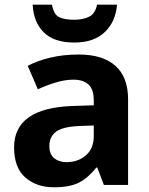

<svg xmlns="http://www.w3.org/2000/svg" viewBox="-20 -787 636 817"><path d="M315 -555Q417 -555 471 -507Q525 -459 525 -364V0H422L394 -74H390Q355 -30 316 -10Q277 10 209 10Q136 10 88 -31.5Q40 -73 40 -160Q40 -327 288 -336L379 -339V-358Q379 -408 356 -428Q333 -448 293 -448Q256 -448 217 -436Q178 -424 141 -407L98 -507Q140 -529 195 -542Q250 -555 315 -555ZM320 -251Q247 -248 218.5 -226.5Q190 -205 190 -166Q190 -131 210.5 -114Q231 -97 263 -97Q312 -97 345.5 -126Q379 -155 379 -208V-253ZM478 -767Q472 -694 425.5 -650Q379 -606 296 -606Q210 -606 166.5 -649Q123 -692 119 -767H201Q209 -725 231.5 -714Q254 -703 297 -703Q332 -703 358.5 -715.5Q385 -728 393 -767Z"/></svg>

Font: Noto Sans Syriac
Style: Bold
Weight: 700
Designer: Patrick Giasson and the Monotype Design Team
Foundry: Monotype Imaging Inc.
Version: Version 3.000; ttfautohint (v1.8.4.7-5d5b)